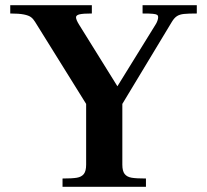

<svg xmlns="http://www.w3.org/2000/svg" viewBox="-20 -720 798 740"><path d="M312 -85.5V-319.5L115 -636Q108 -647.5 99.2 -654Q90.5 -660.5 72 -664.2Q53.5 -668 19.5 -668V-700H334V-668Q300.6 -668 286.8 -664.8Q273 -661.5 273 -653.5Q273 -644 284.5 -625.5L432.5 -387.5L581.5 -628.5Q585 -634.5 587.2 -641.4Q589.5 -648.2 589.5 -653.6Q589.5 -660 585.5 -662.8Q581.5 -665.5 569.2 -666.8Q556.9 -668 529.5 -668V-700H738.5V-668Q705 -668 688.8 -666.2Q672.5 -664.5 662 -657.8Q651.5 -651 642.5 -636L451.5 -319.5V-85.5Q451.5 -60.6 460.5 -49.3Q469.5 -38 487.5 -35Q505.5 -32 542.5 -32V0H221V-32Q258.5 -32 276.2 -35Q294 -38 303 -49.3Q312 -60.6 312 -85.5Z"/></svg>

Font: Didactic
Style: Regular
Weight: 400
Designer: Tyler Finck
Foundry: Etcetera Type Co
Version: Version 3.007;FEAKit 1.0